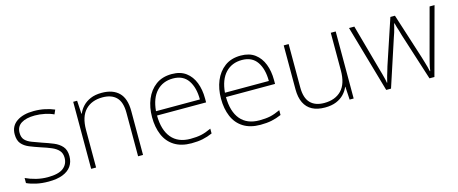

<svg xmlns="http://www.w3.org/2000/svg" viewBox="-37 -998 3497 1466"><g transform="rotate(-15 1711.0 -265.0)"><path d="M214 10Q159 10 115 0Q71 -10 42 -24V-64Q80 -46 124.5 -35Q169 -24 215 -24Q301 -24 339 -54Q377 -84 377 -135Q377 -170 357.5 -192Q338 -214 303 -229Q268 -244 223 -258Q175 -274 137 -289.5Q99 -305 77 -331.5Q55 -358 55 -406Q55 -470 105.5 -505Q156 -540 241 -540Q288 -540 329.5 -531Q371 -522 403 -508L388 -474Q359 -488 319 -496.5Q279 -505 240 -505Q171 -505 132.5 -480.5Q94 -456 94 -407Q94 -370 113 -350Q132 -330 165.5 -317.5Q199 -305 241 -290Q287 -275 327 -258.5Q367 -242 391.5 -214Q416 -186 416 -137Q416 -91 393 -58Q370 -25 325 -7.5Q280 10 214 10Z M551 0V-530H582L588 -426H591Q604 -457 628 -482.5Q652 -508 689 -524Q726 -540 778 -540Q866 -540 913.5 -493Q961 -446 961 -347V0H922V-345Q922 -428 884 -466.5Q846 -505 775 -505Q689 -505 639.5 -453.5Q590 -402 590 -297V0Z M1343 10Q1262 10 1208 -24Q1154 -58 1128 -119.5Q1102 -181 1102 -260Q1102 -338 1128 -401Q1154 -464 1205 -502Q1256 -540 1332 -540Q1400 -540 1443.5 -507.5Q1487 -475 1508.5 -419.5Q1530 -364 1530 -294V-263H1142Q1143 -148 1194.5 -86.5Q1246 -25 1344 -25Q1393 -25 1428.5 -32.5Q1464 -40 1509 -61V-23Q1470 -6 1431.5 2Q1393 10 1343 10ZM1143 -297H1490Q1490 -391 1451 -448Q1412 -505 1332 -505Q1252 -505 1202 -452Q1152 -399 1143 -297Z M1888 10Q1807 10 1753 -24Q1699 -58 1673 -119.5Q1647 -181 1647 -260Q1647 -338 1673 -401Q1699 -464 1750 -502Q1801 -540 1877 -540Q1945 -540 1988.5 -507.5Q2032 -475 2053.5 -419.5Q2075 -364 2075 -294V-263H1687Q1688 -148 1739.5 -86.5Q1791 -25 1889 -25Q1938 -25 1973.5 -32.5Q2009 -40 2054 -61V-23Q2015 -6 1976.5 2Q1938 10 1888 10ZM1688 -297H2035Q2035 -391 1996 -448Q1957 -505 1877 -505Q1797 -505 1747 -452Q1697 -399 1688 -297Z M2398 10Q2338 10 2297.5 -11.5Q2257 -33 2236 -76Q2215 -119 2215 -183V-530H2254V-187Q2254 -104 2292 -64.5Q2330 -25 2401 -25Q2488 -25 2537.5 -76Q2587 -127 2587 -232V-530H2626V0H2594L2588 -103H2586Q2574 -73 2549.5 -47Q2525 -21 2487.5 -5.5Q2450 10 2398 10Z M2883 1 2731 -529H2773L2871 -175Q2880 -145 2885.5 -123.5Q2891 -102 2895.5 -85Q2900 -68 2902 -51H2905Q2908 -63 2911 -75.5Q2914 -88 2918 -102Q2922 -116 2927.5 -133Q2933 -150 2939 -172L3058 -529H3094L3208 -173Q3216 -148 3222 -126.5Q3228 -105 3233.5 -86.5Q3239 -68 3242 -51H3245Q3247 -68 3250.5 -85.5Q3254 -103 3260 -125Q3266 -147 3273 -175L3368 -529H3407L3264 1H3225L3106 -371Q3101 -391 3095.5 -408Q3090 -425 3085 -441Q3080 -457 3076 -474H3073Q3069 -457 3064.5 -440Q3060 -423 3055 -406Q3050 -389 3043 -371L2921 1Z"/></g></svg>

Font: Noto Sans Symbols ExtraLight
Style: Regular
Weight: 250
Version: Version 2.002